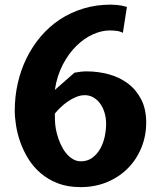

<svg xmlns="http://www.w3.org/2000/svg" viewBox="-20 -778 690 807"><path d="M496.5 -640Q483.5 -647 468.2 -648.5Q453 -650 441 -650Q406.5 -650 369.8 -633.2Q333 -616.5 300.5 -584.5Q268 -552.5 243.8 -506Q219.5 -459.5 210.5 -400L293 -472.5Q306.5 -475 319.2 -476.5Q332 -478 343.5 -478Q392 -478 437.2 -465.8Q482.5 -453.5 517.5 -427.2Q552.5 -401 573.5 -360.2Q594.5 -319.5 594.5 -262.5Q594.5 -207 574.5 -157.8Q554.5 -108.5 518.2 -71.5Q482 -34.5 431 -13Q380 8.5 318.5 8.5Q264.5 8.5 223.2 -7.5Q182 -23.5 151.2 -49.8Q120.5 -76 99.5 -109.8Q78.5 -143.5 65.8 -179.2Q53 -215 47.5 -250Q42 -285 42 -313.5Q42 -372.5 54.8 -428.5Q67.5 -484.5 91.8 -533.8Q116 -583 151.2 -624.5Q186.5 -666 231.2 -695.8Q276 -725.5 330 -742Q384 -758.5 445.5 -758.5Q454.5 -758.5 471.2 -757.2Q488 -756 513.5 -749ZM336.5 -378Q318.5 -378 300.2 -370.5Q282 -363 265.2 -351.5Q248.5 -340 234.2 -326.2Q220 -312.5 210.5 -300.5Q210.5 -287.5 210.8 -276.8Q211 -266 212 -256.2Q213 -246.5 214.5 -237Q216 -227.5 219 -217Q225 -193.5 234.8 -172.2Q244.5 -151 257.2 -135Q270 -119 285.8 -109.5Q301.5 -100 320 -100Q347 -100 367 -114.2Q387 -128.5 400.2 -151.2Q413.5 -174 419.8 -202.2Q426 -230.5 426 -258Q426 -283 419.2 -305Q412.5 -327 400.5 -343.2Q388.5 -359.5 372 -368.8Q355.5 -378 336.5 -378Z"/></svg>

Font: B612
Style: Bold
Weight: 700
Designer: Nicolas Chauveau, Thomas Paillot, Jonathan Favre-Lamarine, Jean-Luc Vinot
Foundry: AIRBUS
Version: Version 1.008